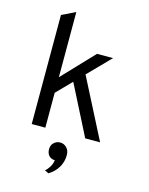

<svg xmlns="http://www.w3.org/2000/svg" viewBox="-141 -809 898 1158"><g transform="rotate(15 308.0 -230.5)"><path d="M279 -311 188 -218V0H103V-681L188 -722V-315L374 -511H474L339 -373L530 0H437ZM252 249Q264 241 277.5 220Q291 199 294 175Q269 174 256 158.5Q243 143 243 119Q243 94 259.5 78.5Q276 63 298 63Q322 63 339 80.5Q356 98 356 126Q356 168 335.5 203Q315 238 277 261Z"/></g></svg>

Font: Overpass Mono
Style: Regular
Weight: 400
Monospace: yes
Designer: Delve Withrington, Dave Bailey
Foundry: Delve Fonts
Version: Version 1.000;DELV;Overpass